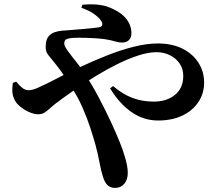

<svg xmlns="http://www.w3.org/2000/svg" viewBox="-20 -820 1040 907"><path d="M364.6 -783 369 -797.5Q447.5 -804.8 496.1 -785.3Q544.6 -765.8 568 -740.7Q584.9 -722.5 592.9 -703.4Q600.8 -684.3 600.8 -663.7Q600.8 -641.4 588.5 -630.1Q576.2 -618.9 556.4 -618.9Q541.5 -618.9 522.9 -624.5Q504.3 -630.1 488.9 -632.5Q472.3 -636 444.5 -638.2Q416.6 -640.4 385.2 -641.3Q353.8 -642.2 324.8 -641.1Q306.6 -640 295 -635.3Q283.5 -630.5 283.5 -614.3Q283.5 -602.3 300.4 -579.2Q317.3 -556 340.2 -527.8Q363.1 -499.7 380.5 -471.4Q415.3 -418.7 446.6 -359.5Q477.9 -300.4 503.2 -245.7Q528.4 -191.1 544.3 -151.8Q559.5 -115.4 571.5 -73.9Q583.6 -32.4 583.6 -3.1Q583.6 28.2 567.4 47.9Q551.1 67.7 523.5 67.7Q501.2 67.7 487.8 54.6Q474.3 41.6 465.7 12.9Q457.3 -12.7 450.3 -51.3Q443.2 -90 431.3 -134.9Q421.5 -169.8 406.7 -215.6Q391.9 -261.4 369.2 -313.1Q346.6 -364.9 312.2 -416.6Q291.8 -449.8 274 -475.3Q256.2 -500.8 240.7 -519.7Q223.6 -541.7 208.5 -559.6Q193.4 -577.6 196.1 -605.8Q197.4 -633.5 209.1 -647.7Q220.7 -661.9 237.9 -667.7Q255.1 -673.5 273 -675Q290.9 -676.4 304.6 -677.4Q334.8 -680 363.2 -682.1Q391.6 -684.2 414.1 -686.8Q436.7 -689.4 448.3 -691.1Q469.3 -695.3 461.2 -715.1Q454.1 -731.2 429 -750.5Q403.9 -769.8 364.6 -783ZM56 -434.7Q69.2 -418.4 83.6 -406.2Q98 -393.9 115.3 -393.9Q133.7 -393.9 158.9 -405.4Q184.2 -416.9 210.9 -429.9Q279.1 -465.7 348.1 -498.4Q417.2 -531.1 484.4 -557.6Q551.5 -584.2 612.6 -599.4Q673.7 -614.7 724.9 -614.7Q793.1 -614.7 842.3 -590Q891.5 -565.2 917.8 -523.2Q944.2 -481.3 944.2 -429.6Q944.2 -378.5 917 -337.7Q889.8 -296.9 841 -273.8Q792.2 -250.7 726.8 -250.7Q658.9 -250.7 601.5 -290.4Q544.1 -330.1 500.2 -402.6L514.1 -413.5Q559 -375.1 605.6 -357.5Q652.1 -340 706.2 -340Q767.1 -340 806.4 -371.8Q845.7 -403.7 845.7 -461.6Q845.7 -495.2 828.3 -520.3Q810.9 -545.4 782.3 -559.4Q753.7 -573.5 719.7 -573.5Q681.1 -573.5 633.6 -558.1Q586.2 -542.7 534.9 -517.4Q483.6 -492.1 432.1 -460.5Q380.7 -428.9 332.8 -395.8Q285 -362.6 245.1 -332.6Q227.6 -319.1 214.3 -306.8Q201 -294.6 189 -287.4Q177.1 -280.2 160.1 -280.2Q143.3 -280.2 122.2 -288.7Q101.1 -297.2 82.6 -311Q64.1 -324.9 54.6 -338.6Q43.5 -355.5 39.8 -374.7Q36 -394 40.6 -428.1Z"/></svg>

Font: Source Han Serif JP VF
Style: Regular
Weight: 250
Designer: Ryoko NISHIZUKA 西塚涼子 (kana & ideographs); Frank Grießhammer (Latin, Greek & Cyrillic); Wenlong ZHANG 张文龙 (bopomofo); San
Foundry: Adobe
Version: Version 2.001;hotconv 1.1.0;makeotfexe 2.6.0